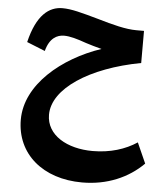

<svg xmlns="http://www.w3.org/2000/svg" viewBox="-58 -571 816 965"><g transform="rotate(5 350.0 -88.0)"><path d="M392 344C518 344 624 298 700 222L654 119C595 158 520 182 431 182C303 182 197 123 197 19C197 -113 379 -232 636 -280V-442H597C544 -442 478 -459 400 -482C314 -506 264 -520 218 -520C151 -520 89 -474 56 -335L148 -298C165 -364 203 -383 238 -383C268 -383 303 -373 351 -356C374 -349 402 -340 431 -333C235 -267 58 -121 58 56C58 229 194 344 392 344Z"/></g></svg>

Font: Wafeq
Style: Bold
Weight: 700
Designer: Rasmus Andersson & Azza Alameddine
Foundry: Google & TypeTogether
Version: Version 3.000;FEAKit 1.0